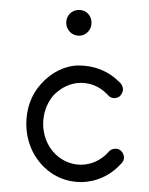

<svg xmlns="http://www.w3.org/2000/svg" viewBox="-20 -367 301 387"><path d="M164.5 -321C164.5 -336 153.5 -347 139.5 -347C124.5 -347 113.5 -336 113.5 -321C113.5 -307 124.5 -295 139.5 -295C153.5 -295 164.5 -307 164.5 -321ZM139 -235C111 -235 83 -221 62 -197C42 -175 33 -146 33 -117C33 -86 44 -55 68 -31C89 -10 116 0 143 0C173 0 203 -13 225 -38C228 -41 230 -45 230 -50C230 -52 229 -53 229 -55C227 -61 222 -66 216 -67C210 -68 203 -66 199 -61C184 -44 164 -35 143 -35C125 -35 106 -42 91 -57C75 -73 67 -95 67 -117C67 -138 74 -158 87 -174C103 -191 123 -200 143 -200C162 -200 180 -193 195 -178L198 -175C202 -170 209 -168 215 -170C221 -171 225 -176 227 -182C229 -188 227 -195 223 -199C222 -201 220 -202 219 -203C197 -225 168 -235 139 -235Z"/></svg>

Font: LetsTrace
Style: basic
Weight: 500
Version: Version 002.000